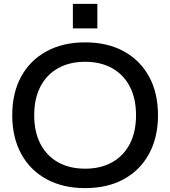

<svg xmlns="http://www.w3.org/2000/svg" viewBox="-20 -958 876 988"><path d="M418 10Q304 10 219.5 -36Q135 -82 89 -166.5Q43 -251 43 -365Q43 -480 89 -564Q135 -648 219.5 -694Q304 -740 418 -740Q533 -740 617 -694Q701 -648 747 -564Q793 -480 793 -365Q793 -251 747 -166.5Q701 -82 617 -36Q533 10 418 10ZM418 -90Q499 -90 558 -123.5Q617 -157 648.5 -218.5Q680 -280 680 -365Q680 -450 648.5 -511.5Q617 -573 558 -606.5Q499 -640 418 -640Q337 -640 278 -606.5Q219 -573 187.5 -511.5Q156 -450 156 -365Q156 -280 187.5 -218.5Q219 -157 278 -123.5Q337 -90 418 -90ZM355 -812V-938H481V-812Z"/></svg>

Font: M PLUS 1 Medium
Style: Regular
Weight: 500
Designer: Coji Morishita
Foundry: UNDERFOREST DESIGN
Version: Version 1.001